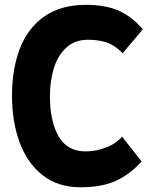

<svg xmlns="http://www.w3.org/2000/svg" viewBox="-20 -755 640 792"><path d="M29.5 -360.5Q29.5 -468.5 61.2 -552.8Q93 -637 161.2 -686Q229.5 -735 334.5 -735Q414.5 -735 469 -711.2Q523.5 -687.5 569 -634L486 -535.5Q455.5 -567 422 -579Q388.5 -591 343.5 -591Q289.5 -591 254.2 -559.2Q219 -527.5 202.5 -474.8Q186 -422 186 -358Q186 -254.5 221.8 -192.5Q257.5 -130.5 333 -130.5Q374.5 -130.5 416 -146Q457.5 -161.5 483.5 -191.5L564 -89Q516.5 -36 458.5 -9.2Q400.5 17.5 311.5 17.5Q219.5 17.5 156 -32.2Q92.5 -82 61 -167.5Q29.5 -253 29.5 -360.5Z"/></svg>

Font: JuliaMono ExtraBold
Style: Regular
Weight: 800
Monospace: yes
Designer: cormullion
Foundry: corm
Version: Version 0.055; ttfautohint (v1.8.4)